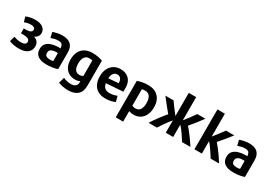

<svg xmlns="http://www.w3.org/2000/svg" viewBox="41 -1926 4658 3288"><g transform="rotate(30 2370.5 -282.0)"><path d="M453 -153Q453 -204 426 -240Q399 -276 349 -289Q387 -305 409.5 -336Q432 -367 432 -403Q432 -472 378.5 -511Q325 -550 229 -550Q175 -550 126.5 -540Q78 -530 47 -513L76 -415Q106 -428 140.5 -434.5Q175 -441 205 -441Q244 -441 265.5 -426.5Q287 -412 287 -385Q287 -355 256.5 -339Q226 -323 170 -323H127V-227H170Q302 -227 302 -156Q302 -125 275.5 -108.5Q249 -92 199 -92Q166 -92 129.5 -99.5Q93 -107 61 -120L31 -17Q63 -1 116.5 9Q170 19 227 19Q333 19 393 -27Q453 -73 453 -153Z M986 -14V-341Q986 -550 768 -550Q707 -550 657 -538Q607 -526 579 -515L605 -409Q632 -420 668.5 -429.5Q705 -439 748 -439Q801 -439 821.5 -412.5Q842 -386 843 -341Q836 -342 825 -342.5Q814 -343 802 -343Q730 -341 670 -322.5Q610 -304 574 -264Q538 -224 538 -158Q538 -66 599 -23.5Q660 19 768 19Q839 19 896.5 9Q954 -1 986 -14ZM844 -92Q831 -88 815.5 -86Q800 -84 777 -84Q732 -84 706 -102Q680 -120 680 -161Q680 -195 697 -214Q714 -233 742.5 -241Q771 -249 805 -250Q816 -251 825.5 -250.5Q835 -250 844 -249Z M1562 -22V-513Q1528 -527 1475.5 -538Q1423 -549 1360 -549Q1272 -549 1210.5 -514Q1149 -479 1117.5 -415.5Q1086 -352 1086 -266Q1086 -182 1115.5 -123Q1145 -64 1198 -33.5Q1251 -3 1319 -3Q1357 -3 1383 -10.5Q1409 -18 1419 -24V-4Q1419 45 1388.5 72Q1358 99 1298 99Q1253 99 1215.5 89Q1178 79 1148 65L1115 179Q1153 195 1203.5 205.5Q1254 216 1310 216Q1430 216 1496 158Q1562 100 1562 -22ZM1418 -128Q1405 -120 1386.5 -114.5Q1368 -109 1346 -109Q1293 -109 1263.5 -148.5Q1234 -188 1234 -270Q1234 -351 1265 -396.5Q1296 -442 1357 -442Q1399 -442 1418 -434Z M2146 -237V-313Q2146 -426 2083 -488Q2020 -550 1913 -550Q1843 -550 1786.5 -516.5Q1730 -483 1697 -419.5Q1664 -356 1664 -265Q1664 -180 1694 -116Q1724 -52 1784.5 -16.5Q1845 19 1935 19Q1997 19 2046 6.5Q2095 -6 2123 -20L2095 -128Q2070 -116 2033 -106.5Q1996 -97 1950 -97Q1889 -97 1855.5 -127Q1822 -157 1813 -214ZM2005 -323 1808 -307Q1810 -370 1837.5 -406Q1865 -442 1911 -442Q2000 -442 2005 -323Z M2735 -267Q2735 -401 2661.5 -475Q2588 -549 2463 -549Q2397 -549 2343.5 -538.5Q2290 -528 2252 -513V208H2399V0Q2415 7 2438.5 12Q2462 17 2492 17Q2567 17 2621.5 -18Q2676 -53 2705.5 -117Q2735 -181 2735 -267ZM2587 -265Q2587 -184 2558.5 -138Q2530 -92 2466 -92Q2445 -92 2427.5 -97Q2410 -102 2399 -107V-432Q2410 -436 2424.5 -438Q2439 -440 2461 -440Q2525 -440 2556 -394Q2587 -348 2587 -265Z M2951 8Q2974 -29 3004.5 -74Q3035 -119 3067 -162Q3099 -205 3126 -235V8H3272V-237Q3293 -215 3317.5 -183.5Q3342 -152 3366 -117.5Q3390 -83 3411 -50Q3432 -17 3447 8H3613Q3510 -154 3395 -287Q3444 -344 3496.5 -410Q3549 -476 3594 -539H3434Q3399 -487 3355 -428Q3311 -369 3272 -322V-780H3126V-322Q3077 -385 3037 -437.5Q2997 -490 2964 -539H2803Q2849 -478 2902.5 -411Q2956 -344 3004 -287Q2950 -224 2893.5 -148.5Q2837 -73 2786 8Z M4180 8Q4151 -41 4114 -94Q4077 -147 4038 -198.5Q3999 -250 3962 -292Q4012 -350 4066 -415.5Q4120 -481 4166 -539H4002Q3968 -493 3924.5 -436Q3881 -379 3840 -328V-780H3693V8H3840V-238Q3860 -217 3884 -185Q3908 -153 3932.5 -116.5Q3957 -80 3978.5 -47Q4000 -14 4013 8Z M4679 -14V-341Q4679 -550 4461 -550Q4400 -550 4350 -538Q4300 -526 4272 -515L4298 -409Q4325 -420 4361.5 -429.5Q4398 -439 4441 -439Q4494 -439 4514.5 -412.5Q4535 -386 4536 -341Q4529 -342 4518 -342.5Q4507 -343 4495 -343Q4423 -341 4363 -322.5Q4303 -304 4267 -264Q4231 -224 4231 -158Q4231 -66 4292 -23.5Q4353 19 4461 19Q4532 19 4589.5 9Q4647 -1 4679 -14ZM4537 -92Q4524 -88 4508.5 -86Q4493 -84 4470 -84Q4425 -84 4399 -102Q4373 -120 4373 -161Q4373 -195 4390 -214Q4407 -233 4435.5 -241Q4464 -249 4498 -250Q4509 -251 4518.5 -250.5Q4528 -250 4537 -249Z"/></g></svg>

Font: Repo Bold
Style: Bold
Weight: 700
Designer: Stefan Peev
Foundry: Context Ltd
Version: Version 1.502